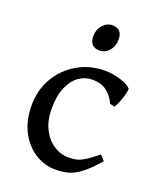

<svg xmlns="http://www.w3.org/2000/svg" viewBox="-129 -748 701 844"><g transform="rotate(20 221.5 -326.0)"><path d="M418.9 -92.8Q376.5 -43.5 345.2 -20.8Q314 2 287.1 8.3Q260.3 14.6 229.5 14.6Q180.2 14.6 136 -12.9Q91.8 -40.5 64.2 -92.5Q36.6 -144.5 36.6 -216.8Q36.6 -287.1 69.8 -344.2Q103 -401.4 160.6 -435.1Q218.3 -468.8 290.5 -468.8Q322.8 -468.8 359.4 -458Q396 -447.3 412.6 -430.2Q414.1 -422.4 408.7 -402.6Q403.3 -382.8 395.3 -363Q387.2 -343.3 381.3 -334.5L358.4 -339.4Q347.7 -366.7 321.5 -389.6Q295.4 -412.6 249 -412.6Q216.8 -412.6 188.2 -393.1Q159.7 -373.5 142.1 -333.5Q124.5 -293.5 124.5 -231.9Q124.5 -177.7 144.3 -137.9Q164.1 -98.1 196.8 -76.7Q229.5 -55.2 267.1 -55.2Q285.6 -55.2 301.8 -58.3Q317.9 -61.5 339.8 -74.5Q361.8 -87.4 397.5 -116.7ZM297.4 -616.7Q297.4 -586.4 279.1 -564.9Q260.7 -543.5 234.4 -543.5Q187.5 -543.5 187.5 -594.7Q187.5 -625 206.3 -646.2Q225.1 -667.5 250.5 -667.5Q297.4 -667.5 297.4 -616.7Z"/></g></svg>

Font: Gentium Book Plus
Style: Regular
Weight: 400
Designer: Victor Gaultney, Annie Olsen, Iska Routamaa, Becca Hirsbrunner
Foundry: SIL International
Version: Version 6.101